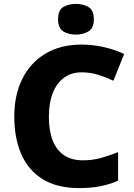

<svg xmlns="http://www.w3.org/2000/svg" viewBox="-20 -952 686 982"><path d="M397 -582Q345 -582 307.5 -554.5Q270 -527 250 -476.5Q230 -426 230 -355Q230 -283 249.5 -233.5Q269 -184 307.5 -158Q346 -132 405 -132Q452 -132 496 -144Q540 -156 584 -174V-28Q539 -8 490.5 1Q442 10 386 10Q271 10 197.5 -36Q124 -82 88.5 -164.5Q53 -247 53 -356Q53 -464 93 -546.5Q133 -629 210.5 -676.5Q288 -724 398 -724Q451 -724 507 -712Q563 -700 615 -676L560 -539Q522 -557 482 -569.5Q442 -582 397 -582ZM368 -932Q405 -932 432.5 -916Q460 -900 460 -853Q460 -808 432.5 -791.5Q405 -775 368 -775Q330 -775 303.5 -791.5Q277 -808 277 -853Q277 -900 303.5 -916Q330 -932 368 -932Z"/></svg>

Font: Noto Sans Syriac Eastern ExtraBold
Style: Regular
Weight: 800
Designer: Patrick Giasson and the Monotype Design Team
Foundry: Monotype Imaging Inc.
Version: Version 3.001